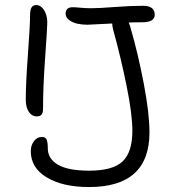

<svg xmlns="http://www.w3.org/2000/svg" viewBox="-20 -735 691 767"><path d="M127.9 -270Q107.4 -270 95.2 -288.1Q83 -306.2 83 -336.9Q83 -403.8 91.6 -518.6Q100.1 -633.3 100.1 -673.8Q100.1 -694.8 105.7 -704.8Q111.3 -714.8 125 -714.8Q143.1 -714.8 156 -694.6Q168.9 -674.3 168.9 -645Q168.9 -624 160.4 -506.1Q151.9 -388.2 151.9 -298.8Q151.9 -270 127.9 -270ZM335.9 12.2Q231 12.2 167 -26.1Q103 -64.5 103 -130.9Q103 -155.3 116 -171.6Q128.9 -188 147 -188Q161.6 -188 166.3 -177.2Q170.9 -166.5 170.9 -143.1Q170.9 -100.6 211.7 -76.9Q252.4 -53.2 335.9 -53.2Q431.6 -53.2 470.2 -90.6Q508.8 -127.9 508.8 -211.9Q508.8 -279.3 485.1 -395Q461.4 -510.7 432.1 -616.2Q428.2 -631.8 428.2 -641.1Q333 -636.2 329.1 -636.2Q309.1 -636.2 290.3 -640.1Q271.5 -644 256.8 -654.5Q242.2 -665 242.2 -680.2Q242.2 -706.1 270 -706.1Q281.7 -706.1 301.8 -704.1Q321.8 -702.1 344.2 -702.1Q375 -702.1 438.7 -707Q502.4 -711.9 551.8 -711.9Q598.1 -711.9 598.1 -675.8Q598.1 -646 547.9 -646Q512.2 -646 494.1 -645Q500 -631.8 502 -622.1Q531.7 -520 554.4 -400.9Q577.1 -281.7 577.1 -206.1Q577.1 12.2 335.9 12.2Z"/></svg>

Font: Shantell Sans Normal
Style: Regular
Weight: 300
Designer: Stephen Nixon, Anya Danilova, Shantell Martin
Foundry: Arrow Type
Version: Version 1.006;[559af2be0]